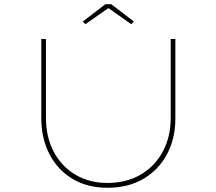

<svg xmlns="http://www.w3.org/2000/svg" viewBox="-20 -885 1027 911"><path d="M490 6Q395 6 324.5 -36Q254 -78 215 -153Q176 -228 176 -324V-700H198V-327Q198 -235 235 -165Q272 -95 338 -56Q404 -17 489 -17Q579 -17 646.5 -56Q714 -95 752 -165Q790 -235 790 -327V-700H812V-322Q812 -227 772 -152.5Q732 -78 659.5 -36Q587 6 490 6ZM385 -770 373 -783 480 -865H508L615 -783L603 -770L487 -852H502Z"/></svg>

Font: Lexend Tera Thin
Style: Regular
Weight: 250
Version: Version 1.007